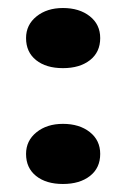

<svg xmlns="http://www.w3.org/2000/svg" viewBox="-20 -449 315 479"><path d="M45 -354Q45 -387 71 -408Q97 -429 137 -429Q178 -429 204 -408.5Q230 -388 230 -354Q230 -319 204.5 -299Q179 -279 137 -279Q95 -279 70 -299Q45 -319 45 -354ZM45 -65Q45 -98 71 -119Q97 -140 137 -140Q178 -140 204 -119.5Q230 -99 230 -65Q230 -30 204.5 -10Q179 10 137 10Q95 10 70 -10Q45 -30 45 -65Z"/></svg>

Font: UnnaBold
Style: Bold
Weight: 700
Designer: Jorge de Buen Unna
Foundry: Omnibus-Type
Version: Version 2.008;hotconv 1.0.109;makeotfexe 2.5.65596